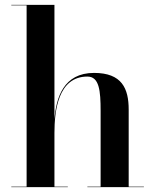

<svg xmlns="http://www.w3.org/2000/svg" viewBox="-20 -770 638 790"><path d="M26.5 -2V0H259V-2H204V-223C204 -312.5 218.5 -455 339.5 -455C388.5 -455 394 -397 394 -313V-2H339.5V0H572V-2H509.5V-319C509.5 -406 481.5 -470 367 -470C241.5 -470 211 -368.5 204 -278.5V-750H26.5V-748H89.5V-2Z"/></svg>

Font: Bodoni* 96pt Medium
Style: Regular
Weight: 500
Version: Version 2.3